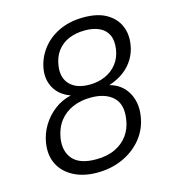

<svg xmlns="http://www.w3.org/2000/svg" viewBox="-108 -802 821 905"><g transform="rotate(-15 302.5 -350.0)"><path d="M256 12Q190 12 142 -13Q94 -38 71.5 -82Q49 -126 58 -185Q65 -230 88.5 -268.5Q112 -307 148 -334.5Q184 -362 229 -372Q176 -391 152.5 -432.5Q129 -474 137 -525Q145 -576 177 -619Q209 -662 261.5 -687Q314 -712 382 -712Q450 -712 492.5 -687.5Q535 -663 553 -622Q571 -581 563 -531Q558 -495 539 -463Q520 -431 489 -408Q458 -385 417 -372Q476 -356 504 -306.5Q532 -257 522 -193Q513 -132 476 -86Q439 -40 382 -14Q325 12 256 12ZM267 -50Q321 -50 360 -68.5Q399 -87 422.5 -119.5Q446 -152 452 -196Q463 -267 425.5 -302.5Q388 -338 317 -338Q268 -338 228.5 -321Q189 -304 163.5 -271Q138 -238 130 -189Q121 -126 154.5 -88Q188 -50 267 -50ZM328 -398Q370 -398 405 -413.5Q440 -429 462.5 -458Q485 -487 491 -527Q497 -569 484 -596.5Q471 -624 442 -637.5Q413 -651 372 -651Q328 -651 293.5 -636.5Q259 -622 237 -593Q215 -564 209 -521Q201 -464 233 -431Q265 -398 328 -398Z"/></g></svg>

Font: DM Sans 10pt Light
Style: Italic
Weight: 300
Italic angle: -10°
Version: Version 4.004;gftools[0.9.30]